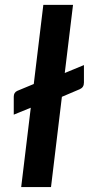

<svg xmlns="http://www.w3.org/2000/svg" viewBox="-20 -763 362 783"><path d="M36.1 -368.7Q36.1 -386.2 50.8 -392.6L117.7 -420.4L156.7 -743.2H277.8L244.1 -465.3L322.3 -497.6V-426.3Q322.3 -406.7 305.7 -399.4L232.4 -368.2L188 0H66.4L105.5 -323.7L36.1 -295.4Z"/></svg>

Font: Lato-BoldItalic
Style: Bold Italic
Weight: 700
Italic angle: -7°
Designer: Lukasz Dziedzic
Foundry: tyPoland Lukasz Dziedzic
Version: Version 1.104; Western+Polish opensource